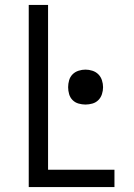

<svg xmlns="http://www.w3.org/2000/svg" viewBox="-20 -755 540 775"><path d="M96 0V-735H174V-70H442V0ZM325 -333Q311 -333 297 -337Q283 -341 273 -351Q263 -361 259 -375Q255 -389 255 -403Q255 -417 259 -431Q263 -445 273 -455Q283 -465 297 -469.5Q311 -474 325 -474Q339 -474 353 -469.5Q367 -465 377 -455Q387 -445 391.5 -431Q396 -417 396 -403Q396 -389 391.5 -375Q387 -361 377 -351Q367 -341 353 -337Q339 -333 325 -333Z"/></svg>

Font: Huly
Style: Regular
Weight: 400
Designer: Belleve Invis
Foundry: Belleve Invis
Version: Version 33.2.5; ttfautohint (v1.8.4)